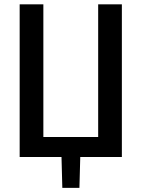

<svg xmlns="http://www.w3.org/2000/svg" viewBox="-20 -744 671 910"><path d="M557.6 0Q557.6 -180.7 557.6 -723.6Q529.3 -723.6 445.3 -723.6Q445.3 -566.4 445.3 -94.7Q379.9 -94.7 185.5 -94.7Q185.5 -252 185.5 -723.6Q158.2 -723.6 73.2 -723.6Q73.2 -543 73.2 0Q122.1 0 271.5 0Q272.5 36.1 275.4 146.5Q294.9 146.5 356.4 146.5Q357.4 109.4 360.4 0Q409.2 0 557.6 0Z"/></svg>

Font: DaxlinePro-Medium
Style: Medium
Weight: 400
Designer: Hans Reichel
Version: Version 7.502; 2006